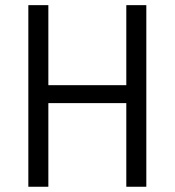

<svg xmlns="http://www.w3.org/2000/svg" viewBox="-20 -711 665 731"><path d="M87.9 -691.4H164.1V-386.7H460.9V-691.4H537.1V0H460.9V-318.4H164.1V0H87.9Z"/></svg>

Font: Gidole
Style: Regular
Weight: 400
Version: Version 2.100; ttfautohint (v1.8.4.7-5d5b)